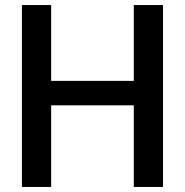

<svg xmlns="http://www.w3.org/2000/svg" viewBox="-20 -742 734 762"><path d="M627 0V-722H511V-421H183V-722H67V0H183V-324H511V0Z"/></svg>

Font: Perun Medium
Style: Regular
Weight: 500
Foundry: Copyright (c) Stefan Peev, Context Ltd, 2016
Version: Version 1.089